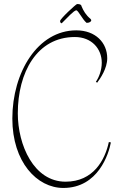

<svg xmlns="http://www.w3.org/2000/svg" viewBox="-20 -885 587 949"><path d="M518 -183C499 -95 442 13 304 13C147 13 68 -168 68 -325C68 -526 162 -702 350 -702C433 -702 483 -644 483 -575C483 -538 469 -502 454 -481L460 -476C476 -497 510 -547 510 -597C510 -674 452 -735 357 -735C167 -735 41 -528 41 -299C41 -84 163 44 293 44C466 44 518 -126 528 -181ZM287 -772C311 -796 346 -834 357 -834C367 -834 387 -789 408 -772C422 -772 431 -778 431 -785C431 -787 429 -790 427 -792C405 -810 392 -832 383 -854C382 -866 363 -865 361 -865C356 -865 277 -792 277 -781C277 -776 280 -770 284 -770C285 -770 286 -771 287 -772Z"/></svg>

Font: Stalemate
Style: Regular
Weight: 400
Designer: Astigmatic (AOETI)
Foundry: Astigmatic (AOETI)
Version: Version 001.000